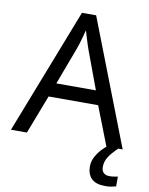

<svg xmlns="http://www.w3.org/2000/svg" viewBox="-100 -789 838 1080"><g transform="rotate(10 319.5 -248.5)"><path d="M545 0 459 -221H176L91 0H0L279 -717H360L638 0ZM352 -517Q349 -525 342 -546Q335 -567 328.5 -589.5Q322 -612 318 -624Q313 -604 307.5 -583.5Q302 -563 296.5 -546Q291 -529 287 -517L206 -301H432ZM545 116Q545 138 557 149.5Q569 161 590 161Q607 161 618.5 158.5Q630 156 638 155V211Q624 215 610 217.5Q596 220 576 220Q523 220 498 195Q473 170 473 126Q473 97 487.5 70Q502 43 523.5 21Q545 -1 565 -15L613 0Q579 32 562 58.5Q545 85 545 116Z"/></g></svg>

Font: Noto Sans Lisu
Style: Regular
Weight: 400
Designer: Monotype Design Team. David Williams.
Foundry: Monotype Imaging Inc.
Version: Version 2.102